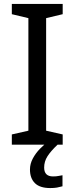

<svg xmlns="http://www.w3.org/2000/svg" viewBox="-20 -734 379 974"><path d="M298 0H40V-52L124 -71V-642L40 -662V-714H298V-662L214 -642V-71L298 -52ZM204 116Q204 161 249 161Q266 161 277.5 158.5Q289 156 297 155V211Q283 215 269 217.5Q255 220 235 220Q182 220 157 195Q132 170 132 126Q132 97 146.5 70Q161 43 182.5 21Q204 -1 224 -15L272 0Q238 32 221 58.5Q204 85 204 116Z"/></svg>

Font: Noto Sans Warang Citi
Style: Regular
Weight: 400
Designer: Mangu Purty
Foundry: Mangu Purty
Version: Version 3.002; ttfautohint (v1.8.4.7-5d5b)